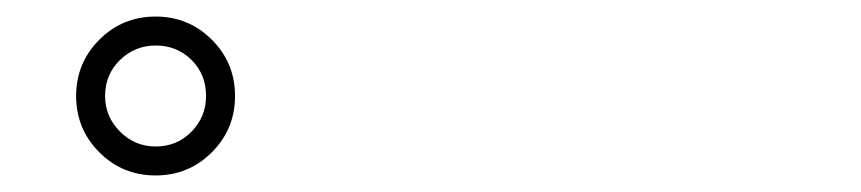

<svg xmlns="http://www.w3.org/2000/svg" viewBox="-20 -821 1040 232"><path d="M264 -705Q264 -665 236 -637Q208 -609 168 -609Q128 -609 100 -637Q72 -665 72 -705Q72 -745 100 -773Q128 -801 168 -801Q208 -801 236 -773Q264 -745 264 -705ZM229 -705Q229 -731 211.5 -748.5Q194 -766 168 -766Q143 -766 125 -748.5Q107 -731 107 -705Q107 -680 125 -662Q143 -644 168 -644Q194 -644 211.5 -662Q229 -680 229 -705Z"/></svg>

Font: Moon Stars Kai T Light
Style: Regular
Weight: 300
Designer: GuiWonder
Version: Version 1.101